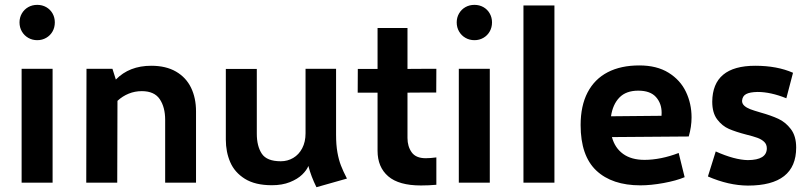

<svg xmlns="http://www.w3.org/2000/svg" viewBox="-20 -763 3376 802"><path d="M61.5 -669.4Q61.5 -689.9 71.3 -706.8Q81.1 -723.6 97.9 -733.2Q114.7 -742.7 135.7 -742.7Q156.2 -742.7 173.1 -733.2Q189.9 -723.6 199.5 -706.8Q209 -689.9 209 -669.4Q209 -648.4 199.5 -631.6Q189.9 -614.7 173.1 -605Q156.2 -595.2 135.7 -595.2Q114.7 -595.2 97.9 -605Q81.1 -614.7 71.3 -631.6Q61.5 -648.4 61.5 -669.4ZM70.3 -475.6H199.7V0H70.3Z M798.8 -297.9V0H669.9V-262.2Q669.9 -315.4 647.2 -348.9Q624.5 -382.3 572.3 -382.3Q543.5 -382.3 517.6 -371.8Q491.7 -361.3 470.7 -341.8L469.7 0H340.3L341.3 -475.6H449.7L463.9 -430.7Q520 -488.3 611.8 -488.3Q673.3 -488.3 715.3 -463.9Q757.3 -439.5 778.1 -396.5Q798.8 -353.5 798.8 -297.9Z M1301.8 19Q1279.3 -26.4 1268.1 -69.8Q1261.2 -52.2 1242.2 -33.7Q1223.1 -15.1 1190.9 -2.2Q1158.7 10.7 1115.7 10.7Q1045.9 10.7 1002.9 -16.1Q960 -43 941.7 -85.7Q923.3 -128.4 923.3 -179.7V-475.1H1052.7V-204.6Q1052.7 -152.3 1073.7 -120.8Q1094.7 -89.4 1152.8 -89.4Q1181.2 -89.4 1204.8 -103.3Q1228.5 -117.2 1242.4 -143.8Q1256.3 -170.4 1256.3 -206.1V-475.6H1383.8V-200.2Q1383.8 -157.7 1389.4 -126.5Q1395 -95.2 1404.1 -71.8Q1413.1 -48.3 1429.2 -17.1Z M1758.3 -102.1Q1777.8 -102.1 1802.7 -105.5V8.8Q1771.5 11.7 1738.3 11.7Q1646 11.7 1601.6 -26.6Q1557.1 -64.9 1557.1 -133.3V-376H1474.1L1474.6 -475.1H1557.1V-646H1682.1V-475.1Q1724.6 -475.6 1758.3 -475.6Q1792 -475.6 1802.7 -475.6L1802.2 -376.5Q1791.5 -376.5 1758.1 -376.5Q1724.6 -376.5 1682.1 -376V-186.5Q1682.1 -151.4 1699.7 -126.7Q1717.3 -102.1 1758.3 -102.1Z M1887.7 -669.4Q1887.7 -689.9 1897.5 -706.8Q1907.2 -723.6 1924.1 -733.2Q1940.9 -742.7 1961.9 -742.7Q1982.4 -742.7 1999.3 -733.2Q2016.1 -723.6 2025.6 -706.8Q2035.2 -689.9 2035.2 -669.4Q2035.2 -648.4 2025.6 -631.6Q2016.1 -614.7 1999.3 -605Q1982.4 -595.2 1961.9 -595.2Q1940.9 -595.2 1924.1 -605Q1907.2 -614.7 1897.5 -631.6Q1887.7 -648.4 1887.7 -669.4ZM1896.5 -475.6H2025.9V0H1896.5Z M2166.5 -740.2H2295.9V0H2166.5Z M2868.7 -272.5Q2868.7 -233.4 2856.9 -192.9L2536.1 -190.4Q2548.3 -145 2582.8 -120.1Q2617.2 -95.2 2672.4 -95.2Q2705.1 -95.2 2741.7 -102.5Q2778.3 -109.9 2814.9 -124L2839.8 -22.9Q2805.2 -8.3 2752 1.5Q2698.7 11.2 2655.3 11.2Q2536.6 11.2 2470.9 -50.5Q2405.3 -112.3 2405.3 -240.7Q2405.3 -320.8 2434.3 -376.7Q2463.4 -432.6 2518.3 -461.2Q2573.2 -489.7 2650.4 -489.7Q2723.6 -489.7 2772.7 -459.2Q2821.8 -428.7 2845.2 -379.4Q2868.7 -330.1 2868.7 -272.5ZM2743.7 -292Q2743.7 -331.1 2720 -357.7Q2696.3 -384.3 2646 -384.3Q2595.2 -384.3 2567.4 -355.7Q2539.6 -327.1 2532.2 -277.3L2743.2 -279.3Q2743.7 -283.7 2743.7 -292Z M2937 -25.9 2969.7 -130.4Q3048.3 -95.2 3104 -94.2Q3182.6 -94.7 3183.1 -143.1Q3183.1 -160.2 3171.9 -170.7Q3160.6 -181.2 3143.8 -187.3Q3127 -193.4 3097.7 -200.7Q3052.7 -212.4 3024.7 -224.6Q2996.6 -236.8 2975.8 -264.2Q2955.1 -291.5 2955.1 -338.4Q2956.5 -488.3 3134.8 -488.3Q3226.1 -488.3 3292.5 -459L3264.6 -352.5Q3199.2 -378.9 3144.5 -378.9Q3112.3 -378.4 3096.7 -370.1Q3081.1 -361.8 3079.6 -341.8Q3079.6 -329.6 3089.4 -321Q3099.1 -312.5 3113.8 -306.9Q3128.4 -301.3 3155.3 -293.5Q3200.7 -280.8 3231 -266.8Q3261.2 -252.9 3283.4 -223.9Q3305.7 -194.8 3305.7 -146.5Q3305.7 12.2 3104 12.2Q3023.4 11.7 2937 -25.9Z"/></svg>

Font: Selawik Semibold
Style: Regular
Weight: 600
Designer: Aaron Bell
Foundry: Microsoft Corporation
Version: Version 1.01